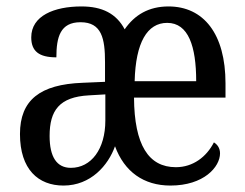

<svg xmlns="http://www.w3.org/2000/svg" viewBox="-20 -566 762 596"><path d="M177 10C262 10 316 -53 337 -112C366 -33 426 10 509 10C613 10 663 -48 663 -90C663 -107 654 -118 644 -124C621 -79 579 -47 526 -47C441 -47 397 -116 396 -263H680V-307C680 -461 612 -546 503 -546C442 -546 398 -520 367 -475C341 -524 297 -546 233 -546C148 -546 77 -517 77 -450C77 -407 101 -388 155 -388C155 -451 167 -497 230 -497C296 -497 306 -446 306 -373V-312L236 -309C105 -304 42 -256 42 -150C42 -40 99 10 177 10ZM589 -314H398C401 -434 437 -495 499 -495C565 -495 589 -422 589 -314ZM200 -45C156 -45 134 -79 134 -144C134 -223 164 -265 256 -270L307 -273V-192C307 -103 263 -45 200 -45Z"/></svg>

Font: Noto Serif Bengali Condensed
Style: Regular
Weight: 400
Width: 3
Designer: Juan Bruce, Universal Thirst, Indian Type Foundry and the Monotype Design Team.
Foundry: Monotype Imaging Inc.
Version: Version 2.003